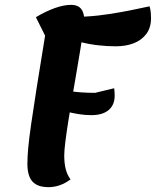

<svg xmlns="http://www.w3.org/2000/svg" viewBox="-20 -746 643 792"><path d="M180 26Q135 26 114 3Q93 -20 93 -71Q93 -98 96.5 -136.5Q100 -175 108.5 -234Q117 -293 131 -382Q145 -471 166 -599L128 -675Q168 -699 205.5 -712.5Q243 -726 274 -726Q328 -726 328 -660Q328 -650 323.5 -619.5Q319 -589 312 -545.5Q305 -502 296 -450Q287 -398 278 -345Q269 -292 261.5 -244.5Q254 -197 249.5 -160.5Q245 -124 245 -105Q245 -71 251.5 -47Q258 -23 271 -6Q228 26 180 26ZM357 -271Q332 -271 306 -275Q280 -279 244 -288L260 -371Q287 -367 314.5 -365Q342 -363 372 -363L451 -382Q452 -375 452.5 -366.5Q453 -358 453 -351Q453 -313 428 -292Q403 -271 357 -271ZM458 -555Q423 -555 386.5 -559Q350 -563 314.5 -572Q279 -581 246 -593L266 -676Q333 -676 385 -682Q437 -688 487 -697.5Q537 -707 597 -720Q601 -706 602 -694Q603 -682 603 -671Q603 -632 583.5 -606Q564 -580 531.5 -567.5Q499 -555 458 -555Z"/></svg>

Font: Lemonada Medium
Style: Regular
Weight: 500
Designer: Mohamed Gaber (Arabic), Eduardo Tunni (Latin)
Foundry: Kief Type Foundry
Version: Version 4.004; ttfautohint (v1.8.2)